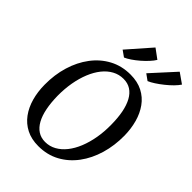

<svg xmlns="http://www.w3.org/2000/svg" viewBox="-281 -1124 1264 1264"><g transform="rotate(45 351.0 -492.5)"><path d="M316 10Q251.5 10 203.5 -14.5Q155.5 -39 123.8 -82.2Q92 -125.5 76 -182.5Q60 -239.5 59.5 -305Q58.5 -397.5 83 -478.5Q107.5 -559.5 154 -621.2Q200.5 -683 266 -718Q331.5 -753 412.5 -753Q478 -753 526 -728.2Q574 -703.5 605.2 -660Q636.5 -616.5 652 -560.2Q667.5 -504 668.5 -440.5Q669.5 -348.5 645.5 -267Q621.5 -185.5 575.2 -123.2Q529 -61 463.5 -25.5Q398 10 316 10ZM328 -41Q369.5 -41 405 -60.8Q440.5 -80.5 468.8 -116Q497 -151.5 516.8 -200.2Q536.5 -249 546.8 -307.5Q557 -366 556 -431Q555.5 -493 545.8 -542.8Q536 -592.5 516.8 -627.8Q497.5 -663 468.5 -681.8Q439.5 -700.5 400 -700.5Q358.5 -700.5 323 -681.2Q287.5 -662 259.2 -626.8Q231 -591.5 211.2 -543Q191.5 -494.5 181.2 -436.5Q171 -378.5 171.5 -314Q172.5 -251 182.5 -200.5Q192.5 -150 212 -114.5Q231.5 -79 260.5 -60Q289.5 -41 328 -41ZM259.5 -832 402.5 -995 469 -946Q458 -927.5 438 -905.8Q418 -884 393.8 -863Q369.5 -842 345.5 -825.8Q321.5 -809.5 302.5 -801.5ZM479.5 -832 628 -995 698.5 -945.5Q686.5 -927 665 -905.2Q643.5 -883.5 617.5 -862.8Q591.5 -842 566.5 -825.8Q541.5 -809.5 522 -801.5Z"/></g></svg>

Font: Merriweather 20pt
Style: Italic
Weight: 400
Italic angle: -7.8°
Version: Version 2.101